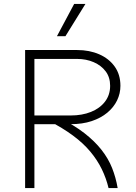

<svg xmlns="http://www.w3.org/2000/svg" viewBox="-20 -951 690 971"><path d="M140 -323V-367H337Q395 -367 440 -385Q485 -403 511 -437Q537 -471 537 -517Q537 -560 514.5 -590Q492 -620 454 -636.5Q416 -653 370 -653H140V-698H370Q432 -698 481.5 -676.5Q531 -655 560 -614.5Q589 -574 589 -517Q589 -478 572 -443Q555 -408 522.5 -381Q490 -354 443.5 -338.5Q397 -323 337 -323ZM107 0V-698H154V0ZM529 0Q517 -50 494.5 -96Q472 -142 436.5 -184.5Q401 -227 349 -265.5Q297 -304 227 -340L280 -355Q355 -318 407 -277.5Q459 -237 493.5 -193Q528 -149 547 -101Q566 -53 575 0ZM268 -768 355 -931H412L311 -768Z"/></svg>

Font: Azeret Mono Thin
Style: Regular
Weight: 100
Designer: Martin Vácha
Foundry: Displaay
Version: Version 1.002